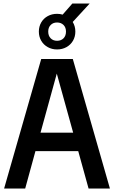

<svg xmlns="http://www.w3.org/2000/svg" viewBox="-20 -1077 652 1097"><path d="M486 0 427 -213.5H182.5L124 0H3.5L215.5 -740H396L608 0ZM211.5 -319H398L304.5 -656.5ZM395.5 -951.5Q410.5 -927 410.5 -896.5Q410.5 -867.5 397 -844.2Q383.5 -821 359.8 -807.8Q336 -794.5 306 -794.5Q276.5 -794.5 252.8 -807.8Q229 -821 215.5 -844.2Q202 -867.5 202 -896.5Q202 -925.5 215.5 -948.8Q229 -972 252.8 -985Q276.5 -998 306 -998Q323 -998 338 -993.5L393.5 -1057H492.5ZM357 -896.5Q357 -920.5 342.8 -934.5Q328.5 -948.5 306 -948.5Q283.5 -948.5 269.5 -934.2Q255.5 -920 255.5 -896.5Q255.5 -872.5 269.5 -858.2Q283.5 -844 306 -844Q329 -844 343 -858.2Q357 -872.5 357 -896.5Z"/></svg>

Font: Encode Sans Condensed SemiBold
Style: Regular
Weight: 600
Width: 3
Designer: Multiple Designers
Foundry: Impallari Type
Version: Version 2.000